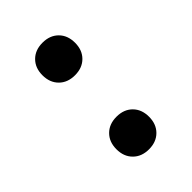

<svg xmlns="http://www.w3.org/2000/svg" viewBox="-140 -473 541 541"><g transform="rotate(-45 130.0 -202.5)"><path d="M82.8 -8.1Q64.9 -25.9 64.9 -55.2Q64.9 -84.5 82.8 -102.3Q100.6 -120.1 129.9 -120.1Q159.2 -120.1 177 -102.3Q194.8 -84.5 194.8 -55.2Q194.8 -25.9 177 -8.1Q159.2 9.8 129.9 9.8Q100.6 9.8 82.8 -8.1ZM82.8 -303Q64.9 -320.8 64.9 -350.1Q64.9 -379.4 82.8 -397.2Q100.6 -415 129.9 -415Q159.2 -415 177 -397.2Q194.8 -379.4 194.8 -350.1Q194.8 -320.8 177 -303Q159.2 -285.2 129.9 -285.2Q100.6 -285.2 82.8 -303Z"/></g></svg>

Font: Optician Sans
Style: Regular
Weight: 400
Designer: Fábio Duarte Martins, Simen Schikulski
Version: Version 1.002